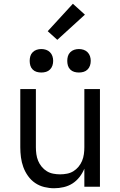

<svg xmlns="http://www.w3.org/2000/svg" viewBox="-20 -994 640 1022"><path d="M268 8Q242 8 215.5 1.5Q189 -5 167 -20Q145 -35 129 -57.5Q113 -80 104 -105Q95 -130 91.5 -156.5Q88 -183 88 -210V-520H171V-210Q171 -192 173.5 -173.5Q176 -155 183 -138Q190 -121 202 -106.5Q214 -92 229.5 -82.5Q245 -73 263.5 -69.5Q282 -66 300 -66Q318 -66 336.5 -69.5Q355 -73 370.5 -82.5Q386 -92 398 -106.5Q410 -121 417 -138Q424 -155 426.5 -173.5Q429 -192 429 -210V-520H512V0H429V-96Q419 -72 403 -51.5Q387 -31 366 -17.5Q345 -4 319.5 2Q294 8 268 8ZM400 -608Q387 -608 375 -611.5Q363 -615 354 -624Q345 -633 341.5 -645Q338 -657 338 -670Q338 -683 341.5 -695Q345 -707 354 -716Q363 -725 375 -729Q387 -733 400 -733Q413 -733 425 -729Q437 -725 446 -716Q455 -707 459 -695Q463 -683 463 -670Q463 -657 459 -645Q455 -633 446 -624Q437 -615 425 -611.5Q413 -608 400 -608ZM200 -608Q187 -608 175 -611.5Q163 -615 154 -624Q145 -633 141.5 -645Q138 -657 138 -670Q138 -683 141.5 -695Q145 -707 154 -716Q163 -725 175 -729Q187 -733 200 -733Q213 -733 225 -729Q237 -725 246 -716Q255 -707 259 -695Q263 -683 263 -670Q263 -657 259 -645Q255 -633 246 -624Q237 -615 225 -611.5Q213 -608 200 -608ZM285 -782 234 -828 368 -974 432 -916Z"/></svg>

Font: Zed Sans Extended
Style: Regular
Weight: 400
Width: 7
Designer: Belleve Invis
Foundry: Belleve Invis
Version: Version 1.0.0; ttfautohint (v1.8.4)